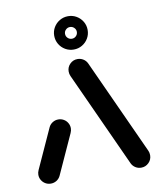

<svg xmlns="http://www.w3.org/2000/svg" viewBox="-81 -776 719 842"><g transform="rotate(-10 279.0 -355.0)"><path d="M77.8 -0.4Q64.8 -0.4 53.9 -6.7Q43 -13 36.5 -23.9Q30 -34.8 30 -47.8Q30 -58.1 34.8 -68.5L115.2 -245.2Q121.1 -257.4 132.6 -264.6Q144.1 -271.9 158.1 -271.9Q171.1 -271.9 182 -265.6Q193 -259.3 199.4 -248.3Q205.9 -237.4 205.9 -224.4Q205.9 -214.1 201.1 -203.7L120.7 -27Q114.8 -14.8 103.3 -7.6Q91.9 -0.4 77.8 -0.4ZM527.8 -47.8Q527.8 -28.1 513.9 -14.3Q500 -0.4 480.4 -0.4Q466.3 -0.4 454.8 -7.6Q443.3 -14.8 437.4 -27L244.1 -450Q239.6 -459.6 239.6 -470.7Q239.6 -490.4 253.5 -504.3Q267.4 -518.1 287 -518.1Q301.1 -518.1 312.6 -510.9Q324.1 -503.7 330 -491.5L523.3 -68.5Q527.8 -59.3 527.8 -47.8ZM305.2 -636.3Q305.2 -647 297.4 -654.6Q289.6 -662.2 278.9 -662.2Q268.1 -662.2 260.4 -654.6Q252.6 -647 252.6 -636.3Q252.6 -625.2 260.4 -617.6Q268.1 -610 278.9 -610Q289.6 -610 297.4 -617.6Q305.2 -625.2 305.2 -636.3ZM204.4 -636.3Q204.4 -656.7 214.4 -673.5Q224.4 -690.4 241.5 -700.4Q258.5 -710.4 278.9 -710.4Q299.3 -710.4 316.3 -700.4Q333.3 -690.4 343.3 -673.5Q353.3 -656.7 353.3 -636.3Q353.3 -615.9 343.3 -598.9Q333.3 -581.9 316.3 -571.9Q299.3 -561.9 278.9 -561.9Q258.5 -561.9 241.5 -571.9Q224.4 -581.9 214.4 -598.9Q204.4 -615.9 204.4 -636.3Z"/></g></svg>

Font: 26F Galaxy Sans Extra Bold
Style: Regular
Weight: 800
Designer: C₂₉H₂₅N₃O₅
Version: Version 1.100